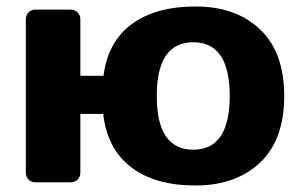

<svg xmlns="http://www.w3.org/2000/svg" viewBox="-20 -565 931 595"><path d="M60.1 -29.8V-504.9Q60.1 -518.1 68.6 -526.6Q77.1 -535.2 89.8 -535.2H199.2Q211.9 -535.2 220.5 -526.6Q229 -518.1 229 -504.9V-330.1H300.8Q314 -435.1 387.9 -490Q461.9 -544.9 586.4 -544.9Q710.9 -544.9 785.9 -473.9Q860.8 -402.8 860.8 -267.3Q860.8 -131.8 785.9 -61Q710.9 9.8 585.4 9.8Q460 9.8 386 -47.1Q312 -104 299.8 -211.9H229V-29.8Q229 -17.1 220.5 -8.5Q211.9 0 199.2 0H89.8Q77.1 0 68.6 -8.5Q60.1 -17.1 60.1 -29.8ZM691.9 -267.6Q691.9 -434.1 578.9 -434.1Q465.8 -434.1 465.8 -267.6Q465.8 -101.1 578.9 -101.1Q691.9 -101.1 691.9 -267.6Z"/></svg>

Font: Days One
Style: Regular
Weight: 400
Designer: Alexander Kalachev, Alexey Maslov, Jovanny Lemonad
Foundry: Alexander Kalachev, Alexey Maslov, Jovanny Lemonad
Version: Version 1.002